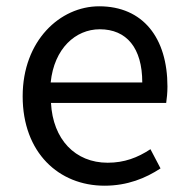

<svg xmlns="http://www.w3.org/2000/svg" viewBox="-20 -577 594 610"><path d="M312 13C385 13 443 -11 490 -42L458 -103C417 -76 375 -60 322 -60C219 -60 148 -134 142 -250H508C510 -264 512 -282 512 -302C512 -457 434 -557 295 -557C171 -557 52 -448 52 -271C52 -92 167 13 312 13ZM141 -315C152 -423 220 -484 297 -484C382 -484 432 -425 432 -315Z"/></svg>

Font: Noto Sans Mono CJK HK
Style: Regular
Weight: 400
Designer: Ryoko NISHIZUKA 西塚涼子 (kana, bopomofo & ideographs); Paul D. Hunt (Latin, Greek & Cyrillic); Sandoll Communications 산돌커뮤니
Foundry: Adobe
Version: Version 2.004;hotconv 1.0.118;makeotfexe 2.5.65603